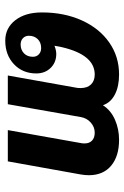

<svg xmlns="http://www.w3.org/2000/svg" viewBox="112 -586 484 749"><g transform="rotate(90 354.5 -212.0)"><path d="M664 -316Q664 -301 661 -284L610 0H488L539 -287Q540 -291 540 -300Q540 -318 529 -328.5Q518 -339 498 -339Q476 -339 458.5 -323.5Q441 -308 437 -284L387 0H275L323 -269Q324 -274 324 -284Q324 -310 310 -324.5Q296 -339 271 -339Q195 -339 165 -213Q163 -206 159 -182Q177 -189 191 -189Q224 -189 245.5 -167Q267 -145 267 -111Q267 -58 231 -24Q195 10 139 10Q90 10 59.5 -29Q29 -68 29 -133Q29 -220 60 -288.5Q91 -357 146 -395.5Q201 -434 271 -434Q318 -434 349.5 -417.5Q381 -401 391 -371Q411 -402 447.5 -418Q484 -434 526 -434Q590 -434 627 -403Q664 -372 664 -316ZM168 -130Q146 -130 133 -116.5Q120 -103 120 -82Q120 -68 129.5 -59Q139 -50 154 -50Q175 -50 188.5 -63Q202 -76 202 -98Q202 -112 192.5 -121Q183 -130 168 -130Z"/></g></svg>

Font: Sarabun
Style: Bold Italic
Weight: 700
Italic angle: -10°
Designer: Suppakit Chalermlarp | Katatrad Co.,Ltd.
Foundry: Cadson Demak Co.,Ltd.
Version: Version 1.000; ttfautohint (v1.6)